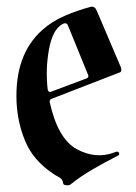

<svg xmlns="http://www.w3.org/2000/svg" viewBox="-20 -526 402 566"><path d="M166 13.7Q165 2 153.6 -3.9Q142.1 -9.8 134.3 -15.6Q78.1 -53.7 54.9 -108.6Q31.7 -163.6 28.8 -225.1Q22.9 -364.3 104 -437Q132.8 -462.9 170.4 -479.2Q208 -495.6 247.6 -505.9Q259.8 -508.3 265.6 -493.7L335.9 -328.6Q340.8 -315.4 332.5 -312H331.5L131.3 -234.4Q125.5 -231.4 126.5 -225.1Q150.4 -116.7 206.5 -86.2Q262.7 -55.7 318.4 -77.1Q328.1 -81.5 330.8 -75.7Q333.5 -69.8 327.1 -66.9Q287.6 -46.9 251.7 -25.9Q215.8 -4.9 187.5 18.1Q183.1 21 174.6 20Q166 19 166 13.7ZM120.6 -262.2Q121.1 -258.3 124 -256.1Q127 -253.9 131.3 -255.9L235.4 -294.9Q242.7 -297.9 239.7 -305.2L180.2 -451.2Q175.8 -461.9 162.6 -454.1Q134.3 -437.5 124 -378.4Q113.8 -319.3 120.6 -262.2Z"/></svg>

Font: Bertholdr Mainzer Fraktur
Style: Regular
Weight: 400
Designer: Peter Wiegel, original typeface by Carl Albert Fahrenwaldt 1901
Foundry: Peter Wiegel
Version: Version 1.000 2010 initial release